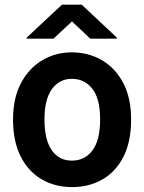

<svg xmlns="http://www.w3.org/2000/svg" viewBox="-20 -771 601 801"><path d="M280.5 9.6Q210.2 9.6 154.5 -22.5Q98.7 -54.7 66.6 -117.5Q34.4 -180.4 34.4 -272.7Q34.4 -361.2 67.3 -423.7Q100.1 -486.2 155.9 -519.4Q211.6 -552.6 279.8 -552.6Q348.4 -552.6 404.5 -520.2Q460.6 -487.9 493.8 -425.4Q527 -362.9 527 -272.7Q527 -179.3 494.7 -116.5Q462.4 -53.6 406.6 -22Q350.9 9.6 280.5 9.6ZM279.8 -100.9Q333.8 -100.9 365.8 -143.5Q397.7 -186.1 397.7 -272.7Q397.7 -359.4 365.2 -400.7Q332.7 -442.1 279.8 -442.1Q227.6 -442.1 196.6 -399.3Q165.5 -356.5 165.5 -272.7Q165.5 -188.9 195.5 -144.9Q225.5 -100.9 279.8 -100.9ZM203.1 -609.7 280.2 -681.8 356.5 -609.7H467.3V-614.3L321 -751.4H238.3L91.6 -614.3V-609.7Z"/></svg>

Font: Interface
Style: Bold
Weight: 700
Designer: Rasmus Andersson
Foundry: rsms
Version: Version 1.8